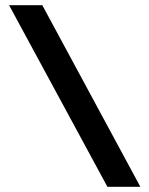

<svg xmlns="http://www.w3.org/2000/svg" viewBox="-20 -720 576 740"><path d="M15 -700 394 0H521L143 -700Z"/></svg>

Font: Jost SemiBold
Style: Regular
Weight: 600
Version: Version 3.710